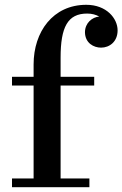

<svg xmlns="http://www.w3.org/2000/svg" viewBox="-20 -780 510 800"><path d="M30 -36.5V0H352.5V-36.5H232.5V-423.5H372.5V-460H232.5V-540C232.5 -667 262 -723.5 343 -723.5C362.5 -723.5 379.5 -719 393.5 -711C364 -708.5 334.5 -684.5 334 -646C334.5 -600 371 -581.5 401 -581.5C436.5 -581.5 470 -606.5 470 -653.5C470 -703 424 -760 339.5 -760C200.5 -760 120 -647.5 120 -511.5V-460H30V-423.5H120V-36.5Z"/></svg>

Font: Bodoni* 06pt Medium
Style: Regular
Weight: 500
Version: Version 2.3